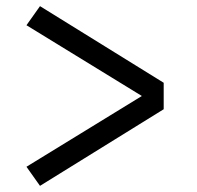

<svg xmlns="http://www.w3.org/2000/svg" viewBox="-20 -652 640 624"><path d="M110 -48 66 -110 441 -340 66 -570 110 -632 512 -383V-297Z"/></svg>

Font: Nova Nerd Font
Style: Regular
Weight: 400
Designer: Belleve Invis
Foundry: Belleve Invis
Version: Version 24.1.4; ttfautohint (v1.8.4);Nerd Fonts 3.1.1